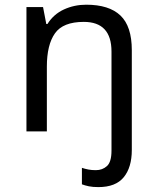

<svg xmlns="http://www.w3.org/2000/svg" viewBox="-20 -553 661 808"><path d="M394 234.4Q370.6 234.4 354 231Q337.4 227.5 324.7 222.7V153.3Q337.9 157.7 351.8 160.4Q365.7 163.1 383.3 163.1Q411.1 163.1 430.2 145.8Q449.2 128.4 449.2 81.1V-335.9Q449.2 -460.9 332.5 -460.9Q245.1 -460.9 211.2 -412.6Q177.2 -364.3 177.2 -272.5V0H91.3V-523.4H161.1L174.8 -452.1H179.7Q205.6 -493.2 249 -513.2Q292.5 -533.2 342.8 -533.2Q439 -533.2 486.8 -487.8Q534.7 -442.4 534.7 -341.8V78.1Q534.7 151.4 500.7 192.9Q466.8 234.4 394 234.4Z"/></svg>

Font: Lunasima
Style: Regular
Weight: 400
Designer: The DocRepair Project, Monotype Design Team
Foundry: Google
Version: Version 2.009